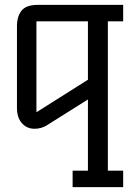

<svg xmlns="http://www.w3.org/2000/svg" viewBox="-20 -520 577 790"><path d="M49.8 -76.2V-412.1Q49.8 -452.6 68.8 -476.3Q87.9 -500 136.2 -500H486.8V-432.1H423.8V182.1H486.8V250H278.8V182.1H341.8V-110.8L171.9 -3.9Q149.4 9.8 122.1 9.8Q90.3 9.8 70.1 -13.2Q49.8 -36.1 49.8 -76.2ZM129.9 -58.1 341.8 -191.9V-432.1H129.9Z"/></svg>

Font: Kelly Slab
Style: Regular
Weight: 400
Designer: Denis Masharov
Foundry: Denis Masharov
Version: Version 1.001